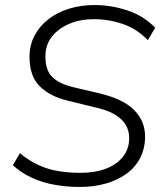

<svg xmlns="http://www.w3.org/2000/svg" viewBox="-20 -733 647 761"><path d="M296 8Q245 8 197 -0.5Q149 -9 107 -28Q65 -47 31 -78L59 -126Q95 -96 132 -79Q169 -62 210.5 -55Q252 -48 300 -48Q357 -48 400 -64.5Q443 -81 467.5 -112Q492 -143 492 -185Q492 -215 478.5 -238Q465 -261 434.5 -279.5Q404 -298 350 -309L249 -334Q180 -350 138.5 -390Q97 -430 97 -508Q97 -554 117 -592Q137 -630 172 -657Q207 -684 253.5 -698.5Q300 -713 354 -713Q421 -713 485.5 -691.5Q550 -670 595 -623L566 -574Q522 -619 466.5 -638Q411 -657 352 -657Q298 -657 254.5 -638.5Q211 -620 185.5 -587.5Q160 -555 160 -510Q160 -454 187.5 -427.5Q215 -401 268 -388L370 -364Q466 -342 510.5 -298Q555 -254 555 -192Q555 -144 535 -106Q515 -68 479.5 -43Q444 -18 397.5 -5Q351 8 296 8Z"/></svg>

Font: Nunito Sans 12pt Light
Style: Italic
Weight: 300
Italic angle: -9°
Designer: Vernon Adams
Foundry: Vernon Adams
Version: Version 3.101;gftools[0.9.27]